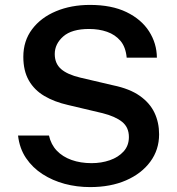

<svg xmlns="http://www.w3.org/2000/svg" viewBox="-20 -752 722 782"><path d="M347 10Q293 10 243.5 -3.2Q194 -16.5 153.2 -42.8Q112.5 -69 86 -108.2Q59.5 -147.5 53.5 -200H179.5Q187.5 -163.5 211.2 -138.5Q235 -113.5 271.5 -100.5Q308 -87.5 353 -87.5Q393 -87.5 427.5 -99.5Q462 -111.5 483.5 -135.2Q505 -159 505 -194Q505 -233.5 477.2 -255.8Q449.5 -278 398 -291L256.5 -324.5Q201.5 -337 160.8 -361Q120 -385 97.5 -424.2Q75 -463.5 75 -520.5Q75 -585.5 110.8 -633Q146.5 -680.5 208 -706.2Q269.5 -732 346.5 -732Q434.5 -732 495 -702.8Q555.5 -673.5 587 -624.5Q618.5 -575.5 619 -517H496Q492 -560.5 470.5 -585.8Q449 -611 416 -622.5Q383 -634 343 -634Q272 -634 237.5 -603.5Q203 -573 203 -532Q203 -493.5 228.5 -471Q254 -448.5 306.5 -436L441 -404.5Q508.5 -390.5 549.5 -361.5Q590.5 -332.5 609.2 -292.8Q628 -253 628 -205Q628 -142 592.2 -93.5Q556.5 -45 493.5 -17.5Q430.5 10 347 10Z"/></svg>

Font: Public Sans Thin SemiBold
Style: Regular
Weight: 600
Version: Version 2.001